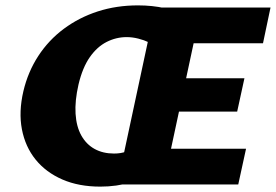

<svg xmlns="http://www.w3.org/2000/svg" viewBox="-20 -686 1026 714"><path d="M353 8Q273 8 212 -18.5Q151 -45 112.5 -92.5Q74 -140 61.5 -205Q49 -270 67 -347Q84 -419 122.5 -478Q161 -537 217.5 -579Q274 -621 343.5 -643.5Q413 -666 493 -666Q547 -666 593.5 -655.5Q640 -645 677 -627L558 -508Q551 -520 533.5 -528.5Q516 -537 494 -542.5Q472 -548 451 -548Q412 -548 376.5 -530Q341 -512 314 -473.5Q287 -435 272 -372Q258 -311 261 -263Q264 -215 282.5 -182Q301 -149 332 -132Q363 -115 404 -115Q430 -115 449.5 -122.5Q469 -130 486 -146L570 -54Q522 -24 468 -8Q414 8 353 8ZM531 -271 559 -395H889L862 -271ZM416 0 557 -658H986L958 -525H700L616 -133H895L866 0Z"/></svg>

Font: Ysabeau Black
Style: Italic
Weight: 900
Italic angle: -12°
Version: Version 2.000;gftools[0.9.27.dev2+g8671c4b]